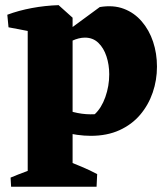

<svg xmlns="http://www.w3.org/2000/svg" viewBox="-20 -518 641 740"><path d="M330 5.5Q279.2 5.5 218.8 -10Q158.2 -25.5 106.5 -52L176.2 -127.5Q193 -113.5 219.9 -101.1Q246.8 -88.8 279.5 -82.4Q312.2 -76 345.2 -77.8Q371.2 -102 386.1 -144.2Q401 -186.5 401 -231.5Q401 -268.2 390.4 -300.6Q379.8 -333 359 -353Q338.2 -373 307.2 -373Q284 -373 257.1 -360.5Q230.2 -348 201.2 -328.5L192.2 -364.2L364.5 -490.8Q416.8 -499.5 457.2 -484.1Q497.8 -468.8 526.5 -435.2Q555.2 -401.8 570.1 -356.9Q585 -312 585 -261.2Q585 -209.2 568.6 -161.4Q552.2 -113.5 520.4 -75.9Q488.5 -38.2 440.8 -16.4Q393 5.5 330 5.5ZM22.8 201.8 20.8 166.5Q49.2 154.5 82.8 142.2Q116.2 130 144.2 119L134.8 201.8ZM206.8 201.8 231.8 98.8Q263 111.2 295 124.8Q327 138.2 354.5 153L352.2 201.8ZM86.8 201.8V-445.5L205.8 -498.2L259.8 -449.8V201.8ZM12.8 -412.8 8.2 -461.2Q51.8 -477.5 102.8 -487Q153.8 -496.5 206.5 -498.2L212.8 -456L129.8 -390.5Z"/></svg>

Font: Eczar
Style: Regular
Weight: 400
Designer: Vaibhav Singh
Foundry: Rosetta Type Foundry
Version: Version 2.000